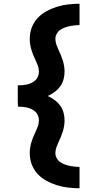

<svg xmlns="http://www.w3.org/2000/svg" viewBox="-20 -853 540 1026"><path d="M405 153Q375 153 344.5 149.5Q314 146 285 137Q256 128 229 113.5Q202 99 181 76.5Q160 54 149.5 25Q139 -4 139 -34Q139 -64 147.5 -92Q156 -120 169 -146Q176 -161 182 -177Q188 -193 188 -210Q188 -222 183.5 -234Q179 -246 170 -255Q161 -264 149.5 -269.5Q138 -275 125.5 -278Q113 -281 100.5 -282Q88 -283 76 -283L75 -311V-397Q88 -397 100.5 -398Q113 -399 125.5 -402Q138 -405 149.5 -410.5Q161 -416 170 -425Q179 -434 183.5 -446Q188 -458 188 -470Q188 -487 182 -503Q176 -519 169 -534Q156 -560 147.5 -588Q139 -616 139 -646Q139 -676 149.5 -705Q160 -734 181 -756.5Q202 -779 229 -793.5Q256 -808 285 -817Q314 -826 344.5 -829.5Q375 -833 405 -833V-719Q391 -719 377.5 -717.5Q364 -716 350.5 -713Q337 -710 324 -705Q311 -700 300 -692Q289 -684 282.5 -671.5Q276 -659 276 -646Q276 -630 281 -615.5Q286 -601 292.5 -587Q299 -573 305 -559Q311 -545 315.5 -530.5Q320 -516 322.5 -500.5Q325 -485 325 -470Q325 -449 319.5 -428.5Q314 -408 301.5 -391Q289 -374 272 -361.5Q255 -349 235 -340Q255 -331 272 -318.5Q289 -306 301.5 -289Q314 -272 319.5 -251.5Q325 -231 325 -210Q325 -195 322.5 -179.5Q320 -164 315.5 -149.5Q311 -135 305 -121Q299 -107 292.5 -93Q286 -79 281 -64.5Q276 -50 276 -34Q276 -21 282.5 -8.5Q289 4 300 12Q311 20 324 25Q337 30 350.5 33Q364 36 377.5 37.5Q391 39 405 39Z"/></svg>

Font: Iosevka Curly Heavy
Style: Regular
Weight: 900
Monospace: yes
Designer: Belleve Invis
Foundry: Belleve Invis
Version: Version 22.1.2; ttfautohint (v1.8.4)